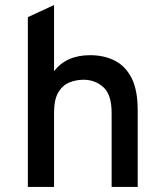

<svg xmlns="http://www.w3.org/2000/svg" viewBox="-20 -742 656 762"><path d="M90.5 0V-674L194.5 -722V-459.5Q243.5 -523 337.5 -523Q392 -523 434.8 -501.8Q477.5 -480.5 502 -432.8Q526.5 -385 526.5 -305V0H423V-294Q423 -367 390 -396.2Q357 -425.5 312 -425.5Q280 -425.5 253.2 -413.8Q226.5 -402 210.5 -373.8Q194.5 -345.5 194.5 -296V0Z"/></svg>

Font: Overpass Mono SemiBold
Style: Regular
Weight: 600
Monospace: yes
Designer: Delve Withrington, Dave Bailey
Foundry: Delve Fonts LLC
Version: Version 4.000